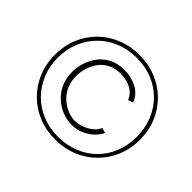

<svg xmlns="http://www.w3.org/2000/svg" viewBox="-161 -934 1160 1160"><g transform="rotate(45 419.5 -354.0)"><path d="M430 7Q352 7 286 -20Q220 -47 171 -96Q122 -145 94.5 -211Q67 -277 67 -355Q67 -432 94.5 -498Q122 -564 171 -612.5Q220 -661 286 -688Q352 -715 430 -715Q508 -715 574 -688Q640 -661 689.5 -612.5Q739 -564 766.5 -498Q794 -432 794 -355Q794 -277 766.5 -211Q739 -145 689.5 -96Q640 -47 574 -20Q508 7 430 7ZM431 -17Q502 -17 563.5 -41Q625 -65 671 -109.5Q717 -154 742.5 -216Q768 -278 768 -352Q768 -425 743 -487.5Q718 -550 672.5 -595.5Q627 -641 565.5 -666Q504 -691 431 -691Q358 -691 296 -666Q234 -641 188.5 -595.5Q143 -550 117.5 -488.5Q92 -427 92 -354Q92 -282 117.5 -220.5Q143 -159 188.5 -113Q234 -67 295.5 -42Q357 -17 431 -17ZM437 -126Q397 -126 357.5 -141.5Q318 -157 285.5 -186.5Q253 -216 233.5 -258.5Q214 -301 214 -355Q214 -396 227 -436.5Q240 -477 266 -511Q292 -545 333 -566Q374 -587 430 -587Q489 -587 537.5 -561.5Q586 -536 606 -484L574 -473Q559 -508 533 -525.5Q507 -543 479 -549Q451 -555 430 -555Q384 -555 349 -537.5Q314 -520 292.5 -490.5Q271 -461 260 -425.5Q249 -390 249 -355Q249 -307 265.5 -270.5Q282 -234 310 -209Q338 -184 370.5 -170.5Q403 -157 433 -157Q461 -157 491.5 -167.5Q522 -178 546.5 -197.5Q571 -217 583 -244L615 -235Q609 -216 585 -190Q561 -164 523 -145Q485 -126 437 -126Z"/></g></svg>

Font: Raleway Thin ExtraLight
Style: Italic
Weight: 250
Italic angle: -12°
Version: Version 4.026